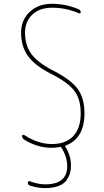

<svg xmlns="http://www.w3.org/2000/svg" viewBox="-20 -760 540 1000"><path d="M245.1 -376Q162.1 -418 126 -467.8Q89.8 -517.6 89.8 -589.8Q89.8 -656.2 134.8 -698.2Q179.7 -740.2 250 -740.2Q323.2 -740.2 389.6 -711.9Q399.4 -709 400.4 -697.3Q400.4 -687.5 389.6 -691.4Q321.3 -720.7 250 -719.7Q186.5 -719.7 148.4 -684.1Q110.4 -648.4 110.4 -589.8Q110.4 -523.4 143.6 -478.5Q176.8 -433.6 254.9 -393.6Q348.6 -345.7 384.3 -297.4Q419.9 -249 419.9 -169.9Q419.9 -39.1 322.3 -2Q318.4 0 320.3 3.9Q350.6 52.7 349.6 105.5Q349.6 124 344.7 141.6Q339.8 159.2 327.1 178.2Q314.5 197.3 285.2 208.5Q255.9 219.7 214.8 219.7Q173.8 219.7 134.8 206.1Q125 203.1 125 191.4Q125 187.5 127.9 185.1Q130.9 182.6 134.8 183.6Q172.9 199.2 214.8 200.2Q330.1 200.2 330.1 105.5Q330.1 56.6 299.8 8.8Q296.9 3.9 292 5.9Q265.6 9.8 250 9.8Q173.8 9.8 105.5 -33.2Q95.7 -40 94.7 -51.8Q94.7 -55.7 98.6 -57.1Q102.5 -58.6 106.4 -56.6Q178.7 -9.8 250 -9.8Q323.2 -9.8 361.8 -51.3Q400.4 -92.8 400.4 -169.9Q400.4 -243.2 367.2 -287.1Q334 -331.1 245.1 -376Z"/></svg>

Font: Rounded Mgen+ 1mn thin
Style: Regular
Weight: 100
Designer: [Source Han Sans]
Ryoko NISHIZUKA  (kana & ideographs); Paul D. Hunt (Latin, Greek & Cyrillic); Wenlong ZHANG  (bopomofo
Version: Version 1.059.20150602